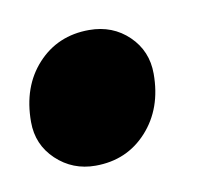

<svg xmlns="http://www.w3.org/2000/svg" viewBox="-44 -212 286 267"><g transform="rotate(-10 99.0 -78.5)"><path d="M72.4 15.2Q40.2 15.2 17.3 -6.4Q-5.6 -28 -5.6 -60.2Q-5.6 -110 23 -141.1Q51.6 -172.2 96 -172.2Q129.2 -172.2 151.6 -150.6Q174 -129 174 -96.8Q174 -47.8 145.4 -16.3Q116.8 15.2 72.4 15.2Z"/></g></svg>

Font: Platypi Light
Style: Italic
Weight: 300
Italic angle: -13°
Designer: David Sargent
Foundry: Bolt Cutter Type
Version: Version 1.200